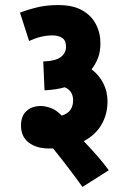

<svg xmlns="http://www.w3.org/2000/svg" viewBox="-20 -652 514 759"><path d="M59 -602Q93 -615 129.5 -623.5Q166 -632 210 -632Q268 -632 304.5 -611.5Q341 -591 359 -556.5Q377 -522 377 -481Q377 -447 367 -422Q357 -397 342 -378Q371 -356 388 -323.5Q405 -291 405 -251Q405 -200 381 -159Q357 -118 311 -94Q336 -68 362 -38.5Q388 -9 410 21L306 87Q278 48 247.5 8Q217 -32 190 -65Q182 -65 174 -65Q124 -65 93.5 -88.5Q63 -112 63 -156Q63 -193 84.5 -213Q106 -233 142 -233Q157 -233 179.5 -225.5Q202 -218 224 -195Q249 -203 259 -218.5Q269 -234 269 -255Q269 -293 236 -307Q201 -297 156 -295L151 -409Q201 -411 221 -427Q241 -443 241 -467Q241 -492 226 -502Q211 -512 188 -512Q164 -512 141.5 -506.5Q119 -501 95 -490Z"/></svg>

Font: Noto Sans ExtraCondensed ExtraBold
Style: Regular
Weight: 800
Width: 2
Designer: Monotype Design Team
Foundry: Monotype Imaging Inc.
Version: Version 2.013; ttfautohint (v1.8.4.7-5d5b)